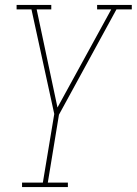

<svg xmlns="http://www.w3.org/2000/svg" viewBox="-20 -550 552 775"><path d="M69 205V187H153L199 -90L107 -512H47V-530H187V-512H128L212 -116L429 -512H372V-530H512V-512H450L218 -87L173 187H254V205Z"/></svg>

Font: Iosevka Slab Thin Oblique
Style: Regular
Weight: 100
Italic angle: -9°
Monospace: yes
Designer: Belleve Invis
Foundry: Belleve Invis
Version: Version 11.1.0; ttfautohint (v1.8.3)